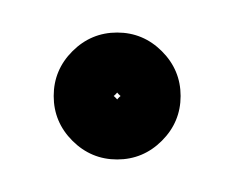

<svg xmlns="http://www.w3.org/2000/svg" viewBox="-20 -324 144 118"><path d="M49 -265Q49 -266 51 -264Q53 -262 52 -262Q51 -262 53 -264Q55 -266 55 -265Q55 -264 53 -266Q51 -268 52 -268Q53 -268 51 -266Q49 -264 49 -265ZM13 -265Q13 -281 24.5 -292.5Q36 -304 52 -304Q68 -304 79.5 -292.5Q91 -281 91 -265Q91 -249 79.5 -237.5Q68 -226 52 -226Q36 -226 24.5 -237.5Q13 -249 13 -265Z"/></svg>

Font: FRB American Cursive Medium
Style: Italic
Weight: 500
Italic angle: -25°
Version: Version 2.0;Modular Font Editor K font №1